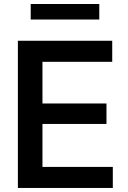

<svg xmlns="http://www.w3.org/2000/svg" viewBox="-20 -929 632 949"><path d="M68.4 0V-727.5H534.7V-623.5H189.9V-417.5H506.3V-316.4H189.9V-104H537.6V0ZM470.7 -909.2V-832.5H131.8V-909.2Z"/></svg>

Font: Inter Cardless Tabular Medium
Style: Regular
Weight: 500
Designer: Rasmus Andersson
Foundry: rsms
Version: Version 4.000;git-4fc901f